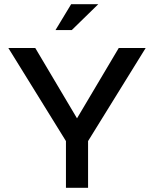

<svg xmlns="http://www.w3.org/2000/svg" viewBox="-20 -900 718 920"><path d="M20 -670 296 -224V0H402V-224L678 -670H549L349 -333L149 -670ZM246 -756H324L451 -880H321Z"/></svg>

Font: LT Wave Text Medium
Style: Regular
Weight: 500
Designer: Daniel Lyons
Version: Version 2.5 (Glyphs App)